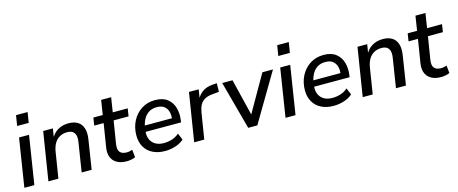

<svg xmlns="http://www.w3.org/2000/svg" viewBox="-42 -1286 4468 1874"><g transform="rotate(-15 2191.5 -348.5)"><path d="M120 -601 137 -706H254L237 -601ZM32 0 109 -488H210L133 0Z M275 0 353 -488H451L434 -382H426Q451 -438 498.5 -467.5Q546 -497 611 -497Q665 -497 701.5 -475Q738 -453 753.5 -408Q769 -363 758 -294L712 0H611L657 -292Q664 -334 657 -361Q650 -388 630 -402Q610 -416 575 -416Q531 -416 498 -397Q465 -378 445.5 -344Q426 -310 418 -263L376 0Z M1066 9Q1006 9 966.5 -14Q927 -37 911.5 -78Q896 -119 905 -174L943 -410H848L860 -488H955L978 -635H1079L1056 -488H1207L1195 -410H1044L1007 -182Q998 -125 1019.5 -100Q1041 -75 1087 -75Q1104 -75 1118.5 -78.5Q1133 -82 1145 -86L1153 -9Q1138 -1 1113.5 4Q1089 9 1066 9Z M1454 9Q1382 9 1329.5 -17.5Q1277 -44 1248.5 -93Q1220 -142 1220 -209Q1220 -289 1253 -354Q1286 -419 1345.5 -458Q1405 -497 1484 -497Q1562 -497 1607.5 -461.5Q1653 -426 1670 -368.5Q1687 -311 1678 -245L1675 -221H1300L1308 -283H1615L1597 -269Q1604 -313 1594.5 -348Q1585 -383 1558 -404.5Q1531 -426 1483 -426Q1434 -426 1400.5 -403.5Q1367 -381 1348.5 -346Q1330 -311 1323 -272L1319 -245Q1310 -191 1324.5 -152Q1339 -113 1374 -91Q1409 -69 1461 -69Q1506 -69 1545.5 -82Q1585 -95 1617 -123L1645 -55Q1611 -24 1559.5 -7.5Q1508 9 1454 9Z M1748 0 1826 -488H1924L1906 -371H1895Q1914 -425 1958 -459Q2002 -493 2070 -497L2110 -500L2109 -414L2042 -407Q1993 -403 1962 -385Q1931 -367 1915 -336Q1899 -305 1892 -262L1850 0Z M2294 0 2162 -488H2266L2365 -83H2336L2568 -488H2675L2386 0Z M2759 -601 2776 -706H2893L2876 -601ZM2671 0 2748 -488H2849L2772 0Z M3157 9Q3085 9 3032.5 -17.5Q2980 -44 2951.5 -93Q2923 -142 2923 -209Q2923 -289 2956 -354Q2989 -419 3048.5 -458Q3108 -497 3187 -497Q3265 -497 3310.5 -461.5Q3356 -426 3373 -368.5Q3390 -311 3381 -245L3378 -221H3003L3011 -283H3318L3300 -269Q3307 -313 3297.5 -348Q3288 -383 3261 -404.5Q3234 -426 3186 -426Q3137 -426 3103.5 -403.5Q3070 -381 3051.5 -346Q3033 -311 3026 -272L3022 -245Q3013 -191 3027.5 -152Q3042 -113 3077 -91Q3112 -69 3164 -69Q3209 -69 3248.5 -82Q3288 -95 3320 -123L3348 -55Q3314 -24 3262.5 -7.5Q3211 9 3157 9Z M3451 0 3529 -488H3627L3610 -382H3602Q3627 -438 3674.5 -467.5Q3722 -497 3787 -497Q3841 -497 3877.5 -475Q3914 -453 3929.5 -408Q3945 -363 3934 -294L3888 0H3787L3833 -292Q3840 -334 3833 -361Q3826 -388 3806 -402Q3786 -416 3751 -416Q3707 -416 3674 -397Q3641 -378 3621.5 -344Q3602 -310 3594 -263L3552 0Z M4242 9Q4182 9 4142.5 -14Q4103 -37 4087.5 -78Q4072 -119 4081 -174L4119 -410H4024L4036 -488H4131L4154 -635H4255L4232 -488H4383L4371 -410H4220L4183 -182Q4174 -125 4195.5 -100Q4217 -75 4263 -75Q4280 -75 4294.5 -78.5Q4309 -82 4321 -86L4329 -9Q4314 -1 4289.5 4Q4265 9 4242 9Z"/></g></svg>

Font: Nunito Sans 12pt ExtraLight 12pt SemiBold
Style: Italic
Weight: 600
Italic angle: -9°
Version: Version 3.101;gftools[0.9.27]